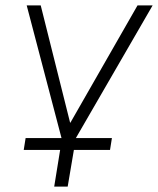

<svg xmlns="http://www.w3.org/2000/svg" viewBox="-20 -512 587 712"><path d="M181 180 203 44H68L75 0H221L211 11L79 -492H131L240 -57H241L490 -492H546L255 11L250 0H395L388 44H254L231 180Z"/></svg>

Font: Nunito Sans 7pt ExtraLight
Style: Italic
Weight: 250
Italic angle: -9°
Designer: Vernon Adams
Foundry: Vernon Adams
Version: Version 3.101;gftools[0.9.27]